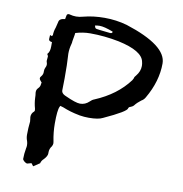

<svg xmlns="http://www.w3.org/2000/svg" viewBox="-81 -798 828 870"><g transform="rotate(10 333.5 -362.5)"><path d="M367.2 -658.7Q377 -658.7 377 -664.6V-667Q336.4 -682.6 314.9 -682.6Q305.2 -682.6 293.5 -680.2Q295.9 -669.4 300.5 -667.2Q305.2 -665 367.2 -658.7ZM288.1 -319.8Q312 -319.8 330.1 -337.4Q338.4 -346.2 349.1 -350.1Q448.2 -391.6 503.4 -465.8L508.8 -476.1Q508.8 -481.4 516.6 -489.7Q534.7 -511.7 534.7 -536.6Q534.7 -546.4 532.2 -555.7Q522.9 -604.5 411.1 -628.4Q344.7 -641.6 278.8 -641.6Q245.6 -641.6 211.4 -631.3Q210.4 -627.4 210.4 -622.6L205.1 -592.3Q205.1 -585.4 203.1 -579.1Q196.8 -556.6 196.8 -533.7L197.8 -512.7Q199.7 -493.7 199.7 -420.4L198.7 -365.2Q198.7 -352.5 213.9 -344.7L219.2 -342.3Q268.1 -319.8 288.1 -319.8ZM128.4 -3.4 118.7 -16.1 98.6 -10.7Q91.3 -12.7 84.7 -18.6Q78.1 -24.4 78.1 -29.3Q78.1 -52.7 82.5 -76.2V-77.1Q84.5 -84.5 84.5 -92.3Q84.5 -102.1 81.5 -111.3Q76.2 -124.5 76.2 -139.6Q76.2 -170.9 79.6 -200.7Q79.6 -206.5 78.4 -211.7Q77.1 -216.8 77.1 -221.2Q77.1 -237.8 88.9 -247.6Q92.3 -250.5 92.3 -254.4Q92.3 -258.8 91.3 -262.2Q84.5 -286.1 83.5 -310.5Q83.5 -322.3 81.5 -334V-337.9Q81.5 -348.1 89.6 -356.2Q97.7 -364.3 98.6 -374Q98.6 -378.9 100.6 -383.3Q99.6 -384.3 97.4 -387.2Q95.2 -390.1 92 -393.8Q88.9 -397.5 88.9 -401.9Q88.9 -406.7 93.3 -411.1Q101.6 -420.9 101.6 -431.6V-437Q101.6 -446.3 105.5 -453.6Q109.4 -460.9 109.4 -466.8Q109.4 -472.7 107.7 -477.3Q106 -481.9 106 -485.4Q106 -489.7 106.9 -494.6Q107.9 -499.5 107.9 -505.4Q106.9 -510.3 103 -515.6L104 -517.1Q114.7 -527.8 114.7 -553.2V-572.3Q99.6 -574.2 99.6 -583.5L100.6 -602.5L109.4 -599.1Q109.4 -601.1 111.3 -601.8Q113.3 -602.5 113.3 -603.5Q113.3 -621.6 120.1 -640.1Q124 -653.3 126.5 -666Q128.4 -683.6 155.3 -685.5L156.2 -690.4Q157.2 -696.3 158.7 -703.4Q160.2 -710.4 168.9 -710.4L173.3 -709.5Q187 -705.6 202.1 -705.6Q217.8 -705.6 233.9 -710.4Q278.8 -722.2 331.1 -722.2Q384.3 -722.2 434.6 -708Q625 -647 625 -564Q625 -481.9 577.1 -399.9Q570.8 -388.2 559.1 -381.8Q542 -369.1 530.3 -354Q528.3 -350.6 517.6 -345.7Q508.8 -343.8 506.8 -337.4Q506.8 -322.3 402.3 -274.4Q382.3 -263.7 338.4 -263.7Q316.9 -263.7 295.9 -267.1L291.5 -268.1Q252 -275.4 215.8 -290.5L202.1 -294.4L199.7 -289.6Q191.4 -273.4 191.4 -211.9Q191.4 -170.9 199.7 -129.9Q200.7 -126.5 200.7 -122.1Q200.7 -115.7 196.8 -107.9Q186 -94.7 186 -78.1V-72.8Q186 -60.5 170.9 -44.4Q160.2 -35.2 157.2 -22.5Q144.5 -13.7 128.4 -3.4Z"/></g></svg>

Font: Kurland
Style: Regular
Weight: 400
Designer: GGBot
Version: 0.22